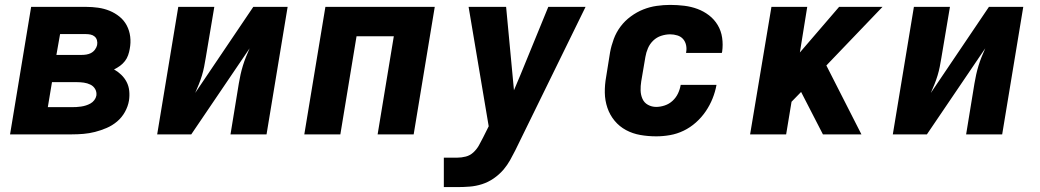

<svg xmlns="http://www.w3.org/2000/svg" viewBox="-20 -548 4240 783"><path d="M21 0 107 -520H330Q356 -520 380.5 -516.5Q405 -513 427 -504Q449 -495 467.5 -480Q486 -465 497 -444Q508 -423 511 -398.5Q514 -374 509 -348Q507 -336 502.5 -323Q498 -310 489.5 -299Q481 -288 469.5 -279.5Q458 -271 445 -265Q461 -256 474.5 -243Q488 -230 496.5 -213.5Q505 -197 507 -177.5Q509 -158 506 -138Q502 -114 489.5 -91.5Q477 -69 457.5 -52.5Q438 -36 414.5 -26Q391 -16 367.5 -10Q344 -4 320 -2Q296 0 272 0ZM210 -324H312Q322 -324 332 -325.5Q342 -327 351.5 -332Q361 -337 367.5 -346Q374 -355 376 -364Q378 -374 375.5 -383.5Q373 -393 366 -399Q359 -405 349.5 -407Q340 -409 330 -409H225ZM175 -111H272Q282 -111 291.5 -111.5Q301 -112 311 -113.5Q321 -115 330.5 -118Q340 -121 349 -126Q358 -131 364.5 -139.5Q371 -148 373 -158Q375 -173 368 -185Q361 -197 348.5 -203Q336 -209 322 -211Q308 -213 293 -213H192Z M621 0 707 -520H854L819 -312Q816 -294 812.5 -276Q809 -258 803.5 -240Q798 -222 791 -204.5Q784 -187 776 -169L1013 -520H1153L1067 0H920L954 -208Q957 -226 961 -244Q965 -262 970.5 -280Q976 -298 983 -315.5Q990 -333 998 -351L760 0Z M1221 0 1307 -520H1753L1667 0H1520L1586 -400H1434L1368 0Z M1790 215V95H1844Q1862 95 1879.5 90.5Q1897 86 1910.5 73.5Q1924 61 1933 45Q1942 29 1950 13L1973 -33L1891 -520H2044L2076 -180L2103 -244L2216 -520H2368L2081 66Q2071 86 2060 105.5Q2049 125 2034 143Q2016 164 1993.5 179.5Q1971 195 1946 203Q1921 211 1895.5 213Q1870 215 1844 215Z M2656 8Q2623 8 2591.5 2.5Q2560 -3 2533 -17.5Q2506 -32 2486.5 -55.5Q2467 -79 2457 -108.5Q2447 -138 2446.5 -170Q2446 -202 2452 -235L2468 -335Q2473 -362 2483 -389Q2493 -416 2510.5 -439.5Q2528 -463 2552.5 -481Q2577 -499 2603.5 -509.5Q2630 -520 2658 -524Q2686 -528 2713 -528Q2742 -528 2770.5 -524.5Q2799 -521 2824.5 -511.5Q2850 -502 2871.5 -485.5Q2893 -469 2907 -445.5Q2921 -422 2925 -394Q2929 -366 2925 -337Q2924 -336 2924 -334.5Q2924 -333 2924 -332H2778Q2778 -332 2778 -332.5Q2778 -333 2778 -334Q2781 -349 2778 -363.5Q2775 -378 2766 -388.5Q2757 -399 2742.5 -403.5Q2728 -408 2713 -408Q2695 -408 2676.5 -402Q2658 -396 2644 -382.5Q2630 -369 2622.5 -351.5Q2615 -334 2612 -316L2595 -216Q2592 -197 2592.5 -179Q2593 -161 2600 -145Q2607 -129 2622.5 -120.5Q2638 -112 2656 -112Q2673 -112 2691 -118Q2709 -124 2723 -137Q2737 -150 2745 -167Q2753 -184 2756 -202H2902Q2897 -174 2886 -146.5Q2875 -119 2858 -94Q2841 -69 2818 -48.5Q2795 -28 2768 -15Q2741 -2 2712.5 3Q2684 8 2656 8Z M3039 0 3126 -520H3272L3242 -334L3402 -520H3579L3350 -281L3493 0H3336L3247 -173L3208 -133L3186 0Z M3621 0 3707 -520H3854L3819 -312Q3816 -294 3812.5 -276Q3809 -258 3803.5 -240Q3798 -222 3791 -204.5Q3784 -187 3776 -169L4013 -520H4153L4067 0H3920L3954 -208Q3957 -226 3961 -244Q3965 -262 3970.5 -280Q3976 -298 3983 -315.5Q3990 -333 3998 -351L3760 0Z"/></svg>

Font: Iosevka SS04 Hv Ex Obl
Style: Regular
Weight: 900
Width: 7
Italic angle: -9°
Monospace: yes
Designer: Belleve Invis
Foundry: Belleve Invis
Version: Version 19.0.0; ttfautohint (v1.8.4)